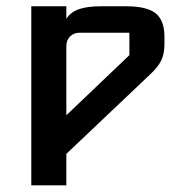

<svg xmlns="http://www.w3.org/2000/svg" viewBox="-20 -420 575 602"><path d="M495.6 -281.7Q495.6 -252.9 486.6 -232.7Q477.5 -212.4 454.6 -190.4L188 62.5V161.1H78.1V-400.4H188V-360.8Q200.2 -381.3 226.6 -390.9Q252.9 -400.4 297.9 -400.4H373.5Q441.4 -400.4 468.5 -377.9Q495.6 -355.5 495.6 -305.2ZM385.7 -317.4H229.5Q211.4 -317.4 199.7 -305.7Q188 -293.9 188 -275.9V-58.6L385.7 -247.1Z"/></svg>

Font: Squarish Sans CT
Style: Regular
Weight: 400
Version: Version 0.9